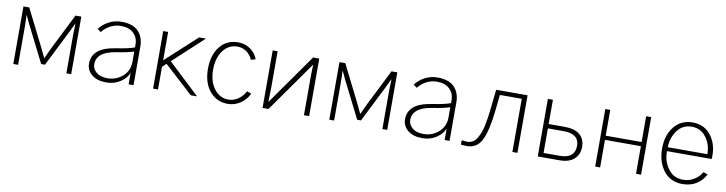

<svg xmlns="http://www.w3.org/2000/svg" viewBox="-23 -1073 6221 1646"><g transform="rotate(10 3088.0 -250.5)"><path d="M88.9 0V-501H139.6L292 -197.3Q304.7 -169.9 340.8 -95.7H342.8Q347.7 -106.4 363.8 -142.1Q379.9 -177.7 389.6 -197.3L542 -501H592.8V0H550.8V-322.3Q550.8 -339.8 551.3 -357.9Q551.8 -376 552.7 -397Q553.7 -418 553.7 -431.6H551.8L519.5 -364.3L357.4 -41H324.2L162.1 -363.3L129.9 -431.6H127.9Q130.9 -379.9 130.9 -322.3V0Z M772.5 -119.1Q772.5 -78.1 807.1 -48.8Q841.8 -19.5 904.3 -19.5Q980.5 -19.5 1036.1 -68.8Q1091.8 -118.2 1091.8 -195.3V-285.2Q1043.9 -268.6 937.5 -252Q772.5 -225.6 772.5 -119.1ZM727.5 -117.2Q727.5 -184.6 776.9 -227.1Q826.2 -269.5 936.5 -286.1Q1046.9 -302.7 1091.8 -321.3V-347.7Q1091.8 -406.2 1052.2 -443.8Q1012.7 -481.4 941.4 -481.4Q894.5 -481.4 851.6 -459.5Q808.6 -437.5 779.3 -399.4L749 -421.9Q780.3 -463.9 831.1 -490.7Q881.8 -517.6 940.4 -517.6Q1040 -517.6 1087.9 -467.8Q1135.7 -418 1135.7 -335.9V0H1092.8V-99.6Q1075.2 -52.7 1022.5 -17.6Q969.7 17.6 900.4 17.6Q820.3 17.6 773.9 -20.5Q727.5 -58.6 727.5 -117.2Z M1305.7 0V-501H1348.6V-253.9L1618.2 -501H1677.7L1414.1 -257.8L1688.5 0H1633.8L1382.8 -229.5L1348.6 -197.3V0Z M1739.3 -251Q1739.3 -368.2 1797.4 -442.9Q1855.5 -517.6 1957 -517.6Q2018.6 -517.6 2064.5 -483.9Q2110.4 -450.2 2127.9 -400.4L2088.9 -388.7Q2072.3 -428.7 2037.1 -454.6Q2002 -480.5 1957 -480.5Q1879.9 -480.5 1832 -416Q1784.2 -351.6 1784.2 -251Q1784.2 -147.5 1833 -83.5Q1881.8 -19.5 1957 -19.5Q2004.9 -19.5 2044.4 -48.3Q2084 -77.1 2103.5 -117.2L2141.6 -103.5Q2119.1 -52.7 2069.8 -17.6Q2020.5 17.6 1957 17.6Q1860.4 17.6 1799.8 -55.7Q1739.3 -128.9 1739.3 -251Z M2258.8 0V-501H2301.8V-187.5Q2299.8 -81.1 2298.8 -63.5H2302.7L2356.4 -140.6L2610.4 -501H2664.1V0H2619.1V-321.3Q2619.1 -377.9 2622.1 -438.5H2620.1L2573.2 -372.1L2310.5 0Z M2839.8 0V-501H2890.6L3043 -197.3Q3055.7 -169.9 3091.8 -95.7H3093.8Q3098.6 -106.4 3114.7 -142.1Q3130.9 -177.7 3140.6 -197.3L3293 -501H3343.8V0H3301.8V-322.3Q3301.8 -339.8 3302.2 -357.9Q3302.7 -376 3303.7 -397Q3304.7 -418 3304.7 -431.6H3302.7L3270.5 -364.3L3108.4 -41H3075.2L2913.1 -363.3L2880.9 -431.6H2878.9Q2881.8 -379.9 2881.8 -322.3V0Z M3523.4 -119.1Q3523.4 -78.1 3558.1 -48.8Q3592.8 -19.5 3655.3 -19.5Q3731.4 -19.5 3787.1 -68.8Q3842.8 -118.2 3842.8 -195.3V-285.2Q3794.9 -268.6 3688.5 -252Q3523.4 -225.6 3523.4 -119.1ZM3478.5 -117.2Q3478.5 -184.6 3527.8 -227.1Q3577.1 -269.5 3687.5 -286.1Q3797.9 -302.7 3842.8 -321.3V-347.7Q3842.8 -406.2 3803.2 -443.8Q3763.7 -481.4 3692.4 -481.4Q3645.5 -481.4 3602.5 -459.5Q3559.6 -437.5 3530.3 -399.4L3500 -421.9Q3531.2 -463.9 3582 -490.7Q3632.8 -517.6 3691.4 -517.6Q3791 -517.6 3838.9 -467.8Q3886.7 -418 3886.7 -335.9V0H3843.8V-99.6Q3826.2 -52.7 3773.4 -17.6Q3720.7 17.6 3651.4 17.6Q3571.3 17.6 3524.9 -20.5Q3478.5 -58.6 3478.5 -117.2Z M3988.3 -23.4Q4021.5 -19.5 4039.1 -19.5Q4065.4 -19.5 4086.4 -32.7Q4107.4 -45.9 4122.1 -71.8Q4136.7 -97.7 4147 -124.5Q4157.2 -151.4 4165 -191.9Q4172.9 -232.4 4176.8 -259.8Q4180.7 -287.1 4185.5 -329.1L4204.1 -501H4477.5V0H4433.6V-462.9H4243.2L4228.5 -325.2Q4209 -143.6 4168 -63Q4127 17.6 4043 17.6Q4014.6 17.6 3988.3 14.6Z M4654.3 0V-501H4698.2V-290H4837.9Q4924.8 -290 4969.7 -252.4Q5014.6 -214.8 5014.6 -145.5Q5014.6 -80.1 4970.7 -40Q4926.8 0 4843.8 0ZM4698.2 -38.1H4839.8Q4906.2 -38.1 4938.5 -66.9Q4970.7 -95.7 4970.7 -146.5Q4970.7 -252 4835.9 -252H4698.2Z M5154.3 0V-501H5197.3V-276.4H5509.8V-501H5553.7V0H5509.8V-240.2H5197.3V0Z M5692.4 -253.9Q5692.4 -370.1 5752.4 -443.8Q5812.5 -517.6 5912.1 -517.6Q6012.7 -517.6 6070.3 -444.8Q6127.9 -372.1 6127.9 -266.6Q6127.9 -260.7 6127.4 -252Q6127 -243.2 6127 -237.3H5737.3Q5737.3 -148.4 5784.7 -84Q5832 -19.5 5915 -19.5Q5967.8 -19.5 6011.2 -46.4Q6054.7 -73.2 6077.1 -114.3L6115.2 -100.6Q6088.9 -47.9 6038.1 -15.1Q5987.3 17.6 5915 17.6Q5812.5 17.6 5752.4 -58.1Q5692.4 -133.8 5692.4 -253.9ZM5738.3 -271.5H6083Q6083 -357.4 6036.1 -418.9Q5989.3 -480.5 5912.1 -480.5Q5832 -480.5 5786.1 -417.5Q5740.2 -354.5 5738.3 -271.5Z"/></g></svg>

Font: Gothic A1 ExtraLight
Style: Regular
Weight: 275
Designer: HanYang I&C Co.,Ltd.
Foundry: HanYang I&C Co.,Ltd.
Version: Version 2.50